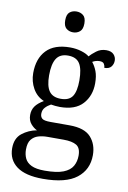

<svg xmlns="http://www.w3.org/2000/svg" viewBox="-106 -822 750 1125"><g transform="rotate(10 269.0 -260.0)"><path d="M231 240Q127 240 75 201.5Q23 163 23 94Q23 35 61 5Q99 -25 148 -34Q128 -43 110.5 -63.5Q93 -84 93 -116Q93 -146 108.5 -168Q124 -190 158 -210Q115 -228 91.5 -269.5Q68 -311 68 -361Q68 -447 115 -496.5Q162 -546 256 -546Q292 -546 324 -536Q356 -526 370 -513Q384 -529 409 -548Q434 -567 467 -567Q497 -567 511.5 -551.5Q526 -536 526 -515Q526 -494 513.5 -478.5Q501 -463 473 -463Q473 -474 466.5 -485.5Q460 -497 440 -497Q417 -497 397 -485Q414 -464 425 -435.5Q436 -407 436 -364Q436 -290 391.5 -241Q347 -192 256 -192Q244 -192 228.5 -193.5Q213 -195 203 -197Q184 -187 170 -172Q156 -157 156 -134Q156 -116 167.5 -106Q179 -96 218 -96H331Q420 -96 458 -54Q496 -12 496 53Q496 139 431.5 189.5Q367 240 231 240ZM233 191Q305 191 344 175.5Q383 160 398.5 132.5Q414 105 414 70Q414 24 388 8.5Q362 -7 312 -7H214Q186 -7 161 0.5Q136 8 120 28Q104 48 104 88Q104 117 115 140.5Q126 164 154 177.5Q182 191 233 191ZM253 -240Q302 -240 322 -270Q342 -300 342 -365Q342 -433 321.5 -465Q301 -497 252 -497Q204 -497 183 -464Q162 -431 162 -364Q162 -300 183.5 -270Q205 -240 253 -240ZM256 -636Q232 -636 215.5 -650Q199 -664 199 -698Q199 -733 215.5 -746.5Q232 -760 256 -760Q279 -760 296 -746.5Q313 -733 313 -698Q313 -664 296 -650Q279 -636 256 -636Z"/></g></svg>

Font: Noto Serif NP Hmong
Style: Regular
Weight: 400
Designer: Dalton Maag Ltd
Foundry: Dalton Maag Ltd
Version: Version 1.001